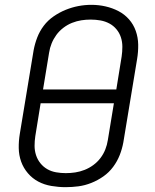

<svg xmlns="http://www.w3.org/2000/svg" viewBox="-20 -766 640 794"><path d="M251 8Q222 8 192.5 3Q163 -2 138.5 -15Q114 -28 95.5 -49.5Q77 -71 67.5 -97.5Q58 -124 57.5 -153.5Q57 -183 62 -213L119 -558Q124 -585 134 -611Q144 -637 161 -659.5Q178 -682 202 -698.5Q226 -715 252 -725.5Q278 -736 304.5 -741Q331 -746 358 -746Q388 -746 416.5 -739.5Q445 -733 470 -720Q495 -707 513.5 -686Q532 -665 541.5 -638Q551 -611 551.5 -581.5Q552 -552 547 -522L490 -177Q485 -150 475 -124.5Q465 -99 448 -76Q431 -53 407.5 -36.5Q384 -20 357.5 -9.5Q331 1 304.5 4.5Q278 8 251 8ZM158 -396H461L483 -532Q486 -552 486 -572.5Q486 -593 480 -611.5Q474 -630 461.5 -645Q449 -660 432 -669Q415 -678 395.5 -681.5Q376 -685 355 -685Q335 -685 316 -682Q297 -679 278 -671.5Q259 -664 242 -651Q225 -638 213 -621.5Q201 -605 193.5 -586.5Q186 -568 183 -548ZM252 -50Q272 -50 291.5 -53Q311 -56 330 -63.5Q349 -71 366 -83.5Q383 -96 395.5 -112.5Q408 -129 415.5 -148Q423 -167 426 -187L451 -339H148L126 -203Q123 -183 123 -163Q123 -143 129 -124.5Q135 -106 147 -91Q159 -76 175.5 -66.5Q192 -57 212 -53.5Q232 -50 252 -50Z"/></svg>

Font: Iosevka Curly Light Extended
Style: Italic
Weight: 300
Width: 7
Italic angle: -9°
Monospace: yes
Designer: Belleve Invis
Foundry: Belleve Invis
Version: Version 11.1.0; ttfautohint (v1.8.3)